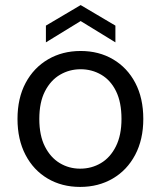

<svg xmlns="http://www.w3.org/2000/svg" viewBox="-20 -725 635 757"><path d="M296 12Q224 12 168 -21Q112 -54 80.5 -114.5Q49 -175 49 -256Q49 -338 81 -398Q113 -458 169.5 -491Q226 -524 298 -524Q370 -524 426 -491Q482 -458 513.5 -398Q545 -338 545 -256Q545 -175 513 -114.5Q481 -54 424.5 -21Q368 12 296 12ZM296 -60Q341 -60 378 -82Q415 -104 437 -148Q459 -192 459 -256Q459 -322 437.5 -365.5Q416 -409 379 -430.5Q342 -452 298 -452Q254 -452 217 -430.5Q180 -409 157.5 -365.5Q135 -322 135 -256Q135 -191 157 -147.5Q179 -104 215.5 -82Q252 -60 296 -60ZM161 -558V-624L298 -705L435 -624V-558L298 -642Z"/></svg>

Font: DM Sans 12pt
Style: Regular
Weight: 400
Version: Version 4.004;gftools[0.9.30]